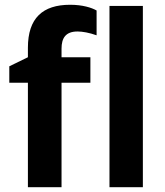

<svg xmlns="http://www.w3.org/2000/svg" viewBox="-20 -785 693 805"><path d="M97 0H238V-438H359V-545H238V-581C238 -625 255 -653 305 -653C326 -653 354 -648 385 -637V-741C364 -753 326 -765 274 -765C159 -765 97 -709 97 -585V-545L19 -507V-438H97ZM439 0H579V-760H439Z"/></svg>

Font: Kathrein 75 Bold
Style: Regular
Weight: 700
Designer: Lazydogs Typefoundry, based on Open Sans by Ascender Corporation
Foundry: Lazydogs Typefoundry
Version: Version 1.003;PS 001.003;hotconv 1.0.88;makeotf.lib2.5.64775